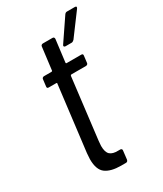

<svg xmlns="http://www.w3.org/2000/svg" viewBox="-179 -768 709 837"><g transform="rotate(-30 176.0 -350.0)"><path d="M258 -453H185Q182 -453 180 -449L143 -143Q141 -125 141 -118Q141 -86 154.5 -74Q168 -62 196 -63H206Q210 -63 212.5 -60Q215 -57 214 -53L209 -10Q207 0 198 0H174Q123 0 96.5 -19.5Q70 -39 70 -92Q70 -100 72 -122L112 -449Q113 -450 112 -451.5Q111 -453 109 -453H71Q61 -453 63 -463L67 -496Q67 -500 70 -503Q73 -506 78 -506H115Q117 -506 118.5 -507Q120 -508 120 -510L134 -622Q134 -626 137 -629Q140 -632 145 -632H193Q202 -632 202 -622L188 -510Q188 -506 191 -506H265Q275 -506 273 -496L269 -463Q269 -459 266 -456Q263 -453 258 -453ZM219 -584 293 -693Q298 -700 305 -700H345Q351 -700 352 -696.5Q353 -693 349 -688L268 -579Q261 -572 255 -572H224Q219 -572 217 -575.5Q215 -579 219 -584Z"/></g></svg>

Font: Barlow Condensed
Style: Italic
Weight: 400
Width: 3
Italic angle: -7°
Designer: Jeremy Tribby
Foundry: Tribby Type
Version: Version 1.408